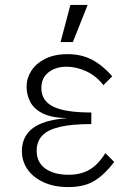

<svg xmlns="http://www.w3.org/2000/svg" viewBox="-20 -740 535 780"><path d="M444 -82Q407 -33 365.5 -6.5Q324 20 257 20Q201 20 158.5 1Q116 -18 92.5 -51Q69 -84 69 -126Q69 -166 89 -194.5Q109 -223 150.5 -239.5Q192 -256 254 -260Q192 -261 155.5 -278.5Q119 -296 103.5 -325Q88 -354 88 -388Q88 -422 107 -452Q126 -482 163.5 -501Q201 -520 255 -520Q311 -520 354.5 -497Q398 -474 436 -430L400 -394Q372 -431 331.5 -450Q291 -469 250 -469Q207 -469 177.5 -446.5Q148 -424 148 -382Q148 -331 196 -307Q244 -283 351 -283V-236Q272 -236 223 -224.5Q174 -213 151.5 -189Q129 -165 129 -128Q129 -80 164.5 -55Q200 -30 258 -30Q307 -30 342.5 -50Q378 -70 408 -118ZM266 -720H336L276 -569H226Z"/></svg>

Font: Moderustic Light
Style: Regular
Weight: 300
Designer: Tural Alisoy
Foundry: TAFT Foundry
Version: Version 2.120